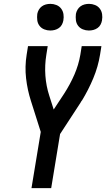

<svg xmlns="http://www.w3.org/2000/svg" viewBox="-20 -974 550 994"><path d="M143 0 191 -291 140 -452Q122 -508 115 -568.5Q108 -629 118 -691L125 -735H227L220 -691Q211 -636 215 -582Q219 -528 235 -479L258 -407L312 -489Q343 -537 365 -587.5Q387 -638 396 -691L403 -735H505L498 -691Q488 -629 463 -569Q438 -509 404 -453H403Q401 -450 399.5 -447Q398 -444 396 -441L291 -280L245 0ZM440 -816Q424 -816 409 -822Q394 -828 384.5 -840.5Q375 -853 373 -869Q371 -885 373 -902Q375 -913 381 -923.5Q387 -934 396.5 -941Q406 -948 417.5 -951Q429 -954 441 -954Q457 -954 472 -948Q487 -942 496.5 -929.5Q506 -917 508.5 -901Q511 -885 508 -868Q506 -857 500.5 -846.5Q495 -836 485 -829Q475 -822 463.5 -819Q452 -816 440 -816ZM240 -816Q224 -816 209 -822Q194 -828 184.5 -840.5Q175 -853 173 -869Q171 -885 173 -902Q175 -913 181 -923.5Q187 -934 196.5 -941Q206 -948 217.5 -951Q229 -954 241 -954Q257 -954 272 -948Q287 -942 296.5 -929.5Q306 -917 308.5 -901Q311 -885 308 -868Q306 -857 300.5 -846.5Q295 -836 285 -829Q275 -822 263.5 -819Q252 -816 240 -816Z"/></svg>

Font: Iosevka Curly Semibold
Style: Italic
Weight: 600
Italic angle: -9°
Monospace: yes
Designer: Belleve Invis
Foundry: Belleve Invis
Version: Version 22.1.2; ttfautohint (v1.8.4)